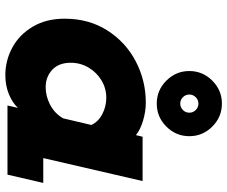

<svg xmlns="http://www.w3.org/2000/svg" viewBox="-86 -757 851 719"><g transform="rotate(90 339.5 -397.5)"><path d="M572 -134H665L634 0H375L384 -39Q364 -18 332 -5Q300 8 261 8Q207 8 158.5 -18Q110 -44 80 -94.5Q50 -145 50 -214Q50 -305 94 -374Q138 -443 210 -480.5Q282 -518 364 -518Q398 -518 432.5 -507.5Q467 -497 486 -481L492 -506H658ZM423 -208 448 -314Q436 -340 407.5 -355Q379 -370 346 -370Q311 -370 281 -352Q251 -334 233 -303.5Q215 -273 215 -237Q215 -192 241.5 -167.5Q268 -143 307 -143Q340 -143 372 -159.5Q404 -176 423 -208ZM246 -681Q246 -731 282 -767Q318 -803 368 -803Q418 -803 454 -767Q490 -731 490 -681Q490 -631 454 -595Q418 -559 368 -559Q318 -559 282 -595Q246 -631 246 -681ZM402 -681Q402 -695 392 -705Q382 -715 368 -715Q354 -715 344 -705Q334 -695 334 -681Q334 -667 344 -657Q354 -647 368 -647Q382 -647 392 -657Q402 -667 402 -681Z"/></g></svg>

Font: Arvo
Style: Bold Italic
Weight: 700
Italic angle: -13°
Designer: Anton Koovit (Cyrillic Expansion: Cyreal)
Foundry: Anton Koovit, Yassin Baggar
Version: Version 3.000